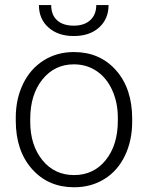

<svg xmlns="http://www.w3.org/2000/svg" viewBox="-20 -749 600 778"><path d="M43.9 0ZM43.9 -272Q43.9 -348.1 73.5 -409.2Q103 -470.2 157 -504.2Q210.9 -538.1 279.3 -538.1Q384.8 -538.1 450.2 -464.1Q515.6 -390.1 515.6 -268.1V-255.9Q515.6 -179.2 486.1 -117.9Q456.5 -56.6 402.8 -23.4Q349.1 9.8 280.3 9.8Q175.3 9.8 109.6 -64.2Q43.9 -138.2 43.9 -260.3ZM102.5 -255.9Q102.5 -161.1 151.6 -100.3Q200.7 -39.6 280.3 -39.6Q359.4 -39.6 408.4 -100.3Q457.5 -161.1 457.5 -260.7V-272Q457.5 -332.5 435.1 -382.8Q412.6 -433.1 372.1 -460.7Q331.5 -488.3 279.3 -488.3Q201.2 -488.3 151.9 -427Q102.5 -365.7 102.5 -266.6ZM419.9 -728.5Q419.9 -672.4 381.6 -637.7Q343.3 -603 278.8 -603Q215.3 -603 176.5 -637.5Q137.7 -671.9 137.7 -728.5H187.5Q187.5 -688 211.7 -666.5Q235.8 -645 278.8 -645Q321.8 -645 345.9 -667.5Q370.1 -689.9 370.1 -728.5Z"/></svg>

Font: Roboto Light
Style: Regular
Weight: 300
Designer: Google
Version: Version 2.134; 2016; ttfautohint (v1.6)